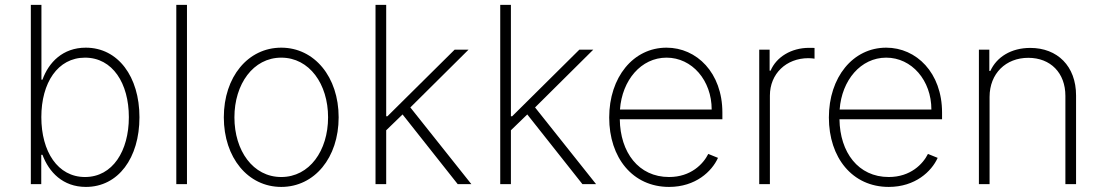

<svg xmlns="http://www.w3.org/2000/svg" viewBox="-20 -747 4476 779"><path d="M105.1 0H147.4V-119H152.3C178.3 -48.7 235.1 11.4 328.5 11.4C459.9 11.4 545.8 -106.2 545.8 -271.3C545.8 -435.7 459.2 -553.6 328.1 -553.6C234.7 -553.6 177.6 -494 152.3 -423.7H148.1V-727.3H105.1ZM147.7 -271.7C147.7 -410.9 214.1 -513.1 324.9 -513.1C437.1 -513.1 502.8 -408.7 502.8 -271.7C502.8 -134.6 437.1 -28.8 324.9 -28.8C214.1 -28.8 147.7 -132.1 147.7 -271.7Z M738.6 -727.3H695.3V0H738.6Z M1121.1 11.4C1256 11.4 1354 -107.2 1354 -271C1354 -434.7 1255.7 -553.6 1121.1 -553.6C986.2 -553.6 888.1 -435 888.1 -271C888.1 -107.2 986.2 11.4 1121.1 11.4ZM1121.1 -28.8C1006.4 -28.8 931.1 -135.7 931.1 -271C931.1 -405.5 1007.1 -513.1 1121.1 -513.1C1235.4 -513.1 1311.1 -405.9 1311.1 -271C1311.1 -135.7 1235.8 -28.8 1121.1 -28.8Z M1503.6 0H1546.9V-218.4L1613.3 -282.7L1837 0H1892.4L1644.9 -311.1L1881 -545.5H1824.6L1551.8 -275.2H1546.9V-727.3H1503.6Z M2009.6 0H2052.9V-218.4L2119.3 -282.7L2343 0H2398.4L2150.9 -311.1L2387.1 -545.5H2330.6L2057.9 -275.2H2052.9V-727.3H2009.6Z M2694.6 11.4C2802.2 11.4 2868.3 -51.5 2893.1 -106.5L2853.7 -122.5C2833.5 -82 2783.4 -28.8 2694.6 -28.8C2570.7 -28.8 2496.4 -128.9 2494.7 -263.1H2910.9V-290.1C2910.9 -452.1 2806.5 -553.6 2684.3 -553.6C2549 -553.6 2451.7 -433.2 2451.7 -270.2C2451.7 -107.6 2546.5 11.4 2694.6 11.4ZM2495.4 -302.6C2503.9 -421.5 2581 -513.1 2684.3 -513.1C2788 -513.1 2867.5 -420.8 2867.5 -302.6Z M3060.4 0H3103.7V-359.4C3103.7 -447.4 3169.4 -511 3260.3 -511C3271.7 -511 3279.1 -509.6 3284.8 -508.9V-552.6C3278.1 -552.9 3270.6 -552.9 3262.8 -552.9C3190.7 -552.9 3130 -516 3106.5 -460.2H3102.6V-545.5H3060.4Z M3585.9 11.4C3693.5 11.4 3759.6 -51.5 3784.4 -106.5L3745 -122.5C3724.8 -82 3674.7 -28.8 3585.9 -28.8C3462 -28.8 3387.8 -128.9 3386 -263.1H3802.2V-290.1C3802.2 -452.1 3697.8 -553.6 3575.6 -553.6C3440.3 -553.6 3343 -433.2 3343 -270.2C3343 -107.6 3437.9 11.4 3585.9 11.4ZM3386.7 -302.6C3395.2 -421.5 3472.3 -513.1 3575.6 -513.1C3679.3 -513.1 3758.9 -420.8 3758.9 -302.6Z M3995 -353.7C3995 -448.9 4061.1 -512.4 4152 -512.4C4242.5 -512.4 4302.6 -451 4302.6 -358V0H4345.9V-359.7C4345.9 -479 4269.9 -552.6 4160.2 -552.6C4082.4 -552.6 4023.8 -515.6 3998.2 -459.2H3994V-545.5H3951.7V0H3995Z"/></svg>

Font: Karasuma Gothic
Style: Thin
Weight: 200
Designer: Rasmus Andersson / Ryoko Ishizuka
Foundry: rsms
Version: Version 1.00